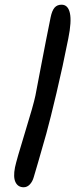

<svg xmlns="http://www.w3.org/2000/svg" viewBox="-20 -831 321 818"><path d="M81.1 -33.2Q56.6 -33.2 46.1 -54.7Q35.6 -76.2 43.9 -118.2Q50.3 -148.9 86.4 -266.4Q122.6 -383.8 130.9 -423.8Q134.8 -443.4 155.5 -552.7Q176.3 -662.1 195.8 -757.8Q201.7 -786.1 212.6 -798.6Q223.6 -811 242.2 -811Q270 -811 277.8 -775.1Q285.6 -739.3 271 -667Q247.6 -548.3 220.9 -435.8Q194.3 -323.2 177.5 -262.2Q160.6 -201.2 142.8 -140.9Q125 -80.6 124 -77.1Q118.7 -57.6 107.2 -45.4Q95.7 -33.2 81.1 -33.2Z"/></svg>

Font: Shantell Sans Irregular Bouncy
Style: Italic
Weight: 400
Italic angle: -11.31°
Designer: Stephen Nixon, Anya Danilova, Shantell Martin
Foundry: Arrow Type
Version: Version 1.006;[9816181b4]